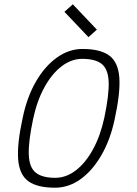

<svg xmlns="http://www.w3.org/2000/svg" viewBox="-20 -860 640 894"><path d="M236 14Q153 14 111.5 -16.5Q70 -47 64.5 -118.5Q59 -190 86 -313Q106 -409 147.5 -480.5Q189 -552 245 -592Q301 -632 364 -632Q447 -632 488.5 -601.5Q530 -571 535.5 -500Q541 -429 514 -305Q494 -210 452.5 -138Q411 -66 355.5 -26Q300 14 236 14ZM237 -32Q288 -32 333.5 -67Q379 -102 413.5 -165.5Q448 -229 466 -313Q488 -418 486 -477.5Q484 -537 454.5 -561.5Q425 -586 363 -586Q312 -586 266.5 -551Q221 -516 186.5 -453Q152 -390 134 -305Q112 -201 114 -141Q116 -81 146 -56.5Q176 -32 237 -32ZM392 -687 280 -805 319 -840 431 -722Z"/></svg>

Font: Victor Mono Thin
Style: Italic
Weight: 100
Italic angle: -12°
Monospace: yes
Designer: Rune Bjørnerås
Version: Version 1.561;gftools[0.9.30]